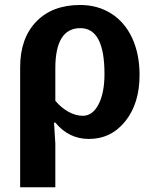

<svg xmlns="http://www.w3.org/2000/svg" viewBox="-20 -559 640 786"><path d="M551.3 -252Q551.3 -135.7 493.2 -63Q435.1 9.8 343.8 9.8Q261.7 9.8 206.5 -57.1H201.2L206.5 28.8V207.5H62.5V-283.7Q62.5 -402.3 128.4 -470.5Q194.3 -538.6 308.1 -538.6Q379.4 -538.6 434.8 -503.9Q490.2 -469.2 520.8 -403.8Q551.3 -338.4 551.3 -252ZM407.7 -256.8Q407.7 -443.8 309.1 -443.8Q206.5 -443.8 206.5 -279.3V-146.5Q230.5 -117.7 260.3 -101.3Q290 -85 319.3 -85Q358.9 -85 383.3 -131.6Q407.7 -178.2 407.7 -256.8Z"/></svg>

Font: Liberation Mono
Style: Bold
Weight: 700
Monospace: yes
Designer: Steve Matteson
Foundry: Ascender Corporation
Version: Version 2.1.5